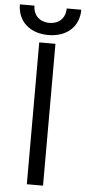

<svg xmlns="http://www.w3.org/2000/svg" viewBox="-70 -911 422 944"><g transform="rotate(5 140.5 -439.0)"><path d="M-11 -878C-11 -795 49 -740 141 -740C233 -740 292 -795 292 -878H220C220 -831 189 -800 141 -800C93 -800 61 -831 61 -878ZM100 0H180V-700H100Z"/></g></svg>

Font: Fixel Text Regular
Style: Regular
Weight: 400
Width: 4
Designer: AlfaBravo + MacPaw
Foundry: Kyrylo Tkachov, Marchela Mozhyna, Serhii Makarenko, Maria Weinstein, Zakhar Kryvoshyya
Version: Version 1.211